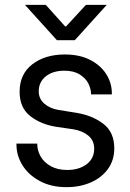

<svg xmlns="http://www.w3.org/2000/svg" viewBox="-20 -766 536 793"><path d="M134 -173V-169Q134 -144 148 -119.5Q162 -95 190 -79.5Q218 -64 258 -64Q306 -64 337.5 -87.5Q369 -111 369 -152Q369 -186 344.5 -206Q320 -226 283 -232L214 -242Q149 -252 105 -286.5Q61 -321 61 -387Q61 -460 113.5 -500.5Q166 -541 248 -541Q309 -541 352.5 -518.5Q396 -496 419 -459.5Q442 -423 442 -380V-376H356V-378Q356 -398 345.5 -420Q335 -442 310 -458Q285 -474 246 -474Q198 -474 169 -450.5Q140 -427 140 -389Q140 -358 163 -338Q186 -318 221 -312L296 -300Q362 -289 407 -254.5Q452 -220 452 -153Q452 -105 426.5 -69Q401 -33 356 -13Q311 7 255 7Q191 7 144 -18.5Q97 -44 72.5 -84Q48 -124 48 -168V-173ZM83 -746H169L249 -657H253L335 -746H421L289 -600H215Z"/></svg>

Font: Lopes Sans
Style: Regular
Weight: 400
Designer: Gabriel Lam, Diego Maldonado
Foundry: TypeRant, Foresti Design
Version: Version 4.000